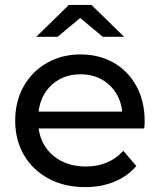

<svg xmlns="http://www.w3.org/2000/svg" viewBox="-20 -757 652 783"><path d="M327 6Q242 6 177.5 -29Q113 -64 77.5 -125Q42 -186 42 -265Q42 -344 76.5 -405Q111 -466 171.5 -500.5Q232 -535 308 -535Q385 -535 444 -501Q503 -467 536.5 -405.5Q570 -344 570 -262Q570 -256 569.5 -248Q569 -240 568 -233H117V-302H518L479 -278Q480 -329 458 -369Q436 -409 397.5 -431.5Q359 -454 308 -454Q258 -454 219 -431.5Q180 -409 158 -368.5Q136 -328 136 -276V-260Q136 -207 160.5 -165.5Q185 -124 229 -101Q273 -78 330 -78Q377 -78 415.5 -94Q454 -110 483 -142L536 -80Q500 -38 446.5 -16Q393 6 327 6ZM128 -607 261 -737H353L486 -607H399L267 -717H347L215 -607Z"/></svg>

Font: MOST Montserrat Medium
Style: Regular
Weight: 500
Designer: Julieta Ulanovsky
Foundry: Julieta Ulanovsky
Version: Version 8.000;March 11, 2024;FontCreator 15.0.0.2926 64-bit